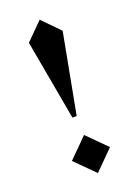

<svg xmlns="http://www.w3.org/2000/svg" viewBox="-140 -780 620 852"><g transform="rotate(-20 170.0 -354.0)"><path d="M148 -260 80 -638 160 -718 239 -637 168 -260ZM170 10 80 -80 170 -170 260 -80Z"/></g></svg>

Font: Rowdies Light
Style: Regular
Weight: 300
Designer: Jaikishan Patel
Version: Version 1.000; ttfautohint (v1.8.3)